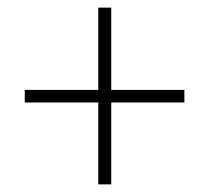

<svg xmlns="http://www.w3.org/2000/svg" viewBox="-20 -605 550 504"><path d="M272 -369V-585H238V-369H45V-336H238V-121H272V-336H464V-369Z"/></svg>

Font: Noto Sans SemiCondensed ExtraLight
Style: Regular
Weight: 200
Width: 4
Designer: Monotype Design Team
Foundry: Monotype Imaging Inc.
Version: Version 2.013